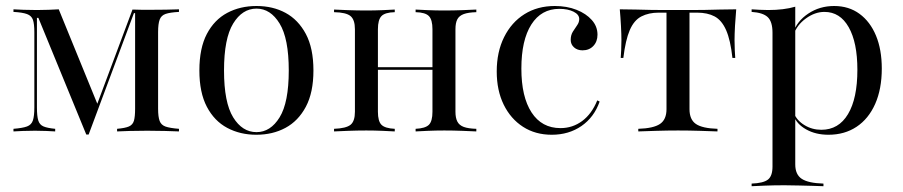

<svg xmlns="http://www.w3.org/2000/svg" viewBox="-20 -447 3071 653"><path d="M273.4 10.5 110.5 -386.3H105.6V-81.5Q105.6 -52.4 110.1 -37.5Q114.5 -22.6 128.2 -16.9Q141.9 -11.3 167.7 -8.9V0Q154.8 -0.8 137.1 -1.6Q119.4 -2.4 99.2 -2.4Q77.4 -2.4 57.7 -1.6Q37.9 -0.8 25.8 0V-8.9Q56.5 -11.3 71.8 -16.9Q87.1 -22.6 91.9 -37.5Q96.8 -52.4 96.8 -81.5V-337.1Q96.8 -366.1 91.9 -379.8Q87.1 -393.5 71.8 -399.2Q56.5 -404.8 25.8 -406.5V-415.3Q38.7 -414.5 59.7 -413.7Q80.6 -412.9 105.6 -412.9Q126.6 -412.9 145.6 -413.7Q164.5 -414.5 179.8 -415.3L314.5 -85.5L303.2 -73.4L430.6 -414.5Q446.8 -413.7 462.9 -413.7Q479 -413.7 494.4 -413.7Q517.7 -413.7 544 -414.1Q570.2 -414.5 588.7 -415.3V-406.5Q558.1 -404.8 543.1 -399.6Q528.2 -394.4 523 -380.2Q517.7 -366.1 517.7 -337.9V-77.4Q517.7 -49.2 523 -35.5Q528.2 -21.8 543.1 -16.5Q558.1 -11.3 588.7 -8.9V0Q569.4 -0.8 541.1 -1.6Q512.9 -2.4 480.6 -2.4Q447.6 -2.4 421 -1.6Q394.4 -0.8 378.2 0V-8.9Q405.6 -11.3 418.5 -16.9Q431.5 -22.6 435.5 -36.3Q439.5 -50 439.5 -77.4V-402.4H435.5L281.5 10.5Z M851.6 11.3Q796.8 11.3 752.8 -12.1Q708.9 -35.5 683.5 -83.9Q658.1 -132.3 658.1 -207.3Q658.1 -283.1 683.5 -331.5Q708.9 -379.8 752.8 -403.2Q796.8 -426.6 852.4 -426.6Q908.1 -426.6 951.2 -403.2Q994.4 -379.8 1020.2 -331.5Q1046 -283.1 1046 -207.3Q1046 -132.3 1020.2 -83.9Q994.4 -35.5 950.8 -12.1Q907.3 11.3 851.6 11.3ZM852.4 2.4Q900 2.4 931 -48Q962.1 -98.4 962.1 -207.3Q962.1 -316.1 931 -366.9Q900 -417.7 852.4 -417.7Q804 -417.7 773 -366.9Q741.9 -316.1 741.9 -207.3Q741.9 -98.4 773 -48Q804 2.4 852.4 2.4Z M1393.5 0V-8.9Q1426.6 -10.5 1438.7 -22.6Q1450.8 -34.7 1450.8 -66.9V-347.6Q1450.8 -379.8 1438.7 -392.3Q1426.6 -404.8 1393.5 -405.6V-414.5Q1407.3 -413.7 1434.7 -412.5Q1462.1 -411.3 1491.1 -411.3Q1521 -411.3 1552.8 -412.5Q1584.7 -413.7 1600 -414.5V-405.6Q1572.6 -404.8 1557.3 -399.2Q1541.9 -393.5 1535.5 -381.5Q1529 -369.4 1529 -347.6V-66.9Q1529 -46 1535.5 -33.5Q1541.9 -21 1557.3 -15.3Q1572.6 -9.7 1600 -8.9V0Q1584.7 -0.8 1552.8 -2Q1521 -3.2 1491.1 -3.2Q1462.1 -3.2 1434.7 -2Q1407.3 -0.8 1393.5 0ZM1116.1 0V-8.9Q1157.3 -10.5 1172.2 -22.6Q1187.1 -34.7 1187.1 -66.9V-347.6Q1187.1 -379.8 1172.2 -392.3Q1157.3 -404.8 1116.1 -405.6V-414.5Q1131.5 -413.7 1163.3 -412.5Q1195.2 -411.3 1225.8 -411.3Q1254 -411.3 1281.5 -412.5Q1308.9 -413.7 1322.6 -414.5V-405.6Q1289.5 -404.8 1277.4 -392.3Q1265.3 -379.8 1265.3 -347.6V-66.9Q1265.3 -34.7 1277.4 -22.6Q1289.5 -10.5 1322.6 -8.9V0Q1308.9 -0.8 1281.5 -2Q1254 -3.2 1225.8 -3.2Q1195.2 -3.2 1163.3 -2Q1131.5 -0.8 1116.1 0ZM1236.3 -209.7V-218.5H1479V-209.7Z M1856.5 11.3Q1800.8 11.3 1758.9 -15.7Q1716.9 -42.7 1693.1 -91.1Q1669.4 -139.5 1669.4 -204Q1669.4 -270.2 1694.4 -320.6Q1719.4 -371 1763.7 -398.8Q1808.1 -426.6 1866.9 -426.6Q1908.1 -426.6 1940.7 -413.7Q1973.4 -400.8 1992.7 -379Q2012.1 -357.3 2012.1 -329Q2012.1 -305.6 1998 -290.7Q1983.9 -275.8 1961.3 -275.8Q1943.5 -275.8 1932.3 -285.9Q1921 -296 1921 -311.3Q1921 -327.4 1928.2 -339.1Q1935.5 -350.8 1942.7 -360.9Q1950 -371 1950 -382.3Q1950 -397.6 1930.6 -407.3Q1911.3 -416.9 1882.3 -416.9Q1821 -416.9 1787.1 -363.7Q1753.2 -310.5 1753.2 -213.7Q1753.2 -117.7 1787.9 -64.5Q1822.6 -11.3 1886.3 -11.3Q1927.4 -11.3 1960.1 -35.5Q1992.7 -59.7 2011.3 -105.6L2019.4 -101.6Q2000.8 -48.4 1957.7 -18.5Q1914.5 11.3 1856.5 11.3Z M2150.8 0V-8.9Q2202.4 -10.5 2224.6 -25.4Q2246.8 -40.3 2246.8 -75.8V-404H2220.2Q2186.3 -404 2161.3 -391.1Q2136.3 -378.2 2121.8 -344.4Q2107.3 -310.5 2100 -250H2091.1Q2091.9 -261.3 2092.7 -276.6Q2093.5 -291.9 2093.5 -310.5Q2093.5 -329.8 2091.9 -359.7Q2090.3 -389.5 2087.9 -415.3Q2116.9 -415.3 2143.1 -414.5Q2169.4 -413.7 2194 -413.3Q2218.5 -412.9 2241.1 -412.9Q2263.7 -412.9 2285.5 -412.9Q2307.3 -412.9 2330.2 -412.9Q2353.2 -412.9 2377.4 -413.3Q2401.6 -413.7 2428.2 -414.5Q2454.8 -415.3 2483.9 -415.3Q2481.5 -389.5 2479.8 -359.7Q2478.2 -329.8 2478.2 -310.5Q2478.2 -291.9 2479 -276.6Q2479.8 -261.3 2480.6 -250H2471Q2464.5 -310.5 2449.6 -344.4Q2434.7 -378.2 2410.5 -391.1Q2386.3 -404 2350.8 -404H2325V-75.8Q2325 -40.3 2346.8 -25.4Q2368.5 -10.5 2420.2 -8.9V0Q2400 -0.8 2361.7 -2Q2323.4 -3.2 2286.3 -3.2Q2249.2 -3.2 2210.9 -2Q2172.6 -0.8 2150.8 0Z M2536.3 186.3V177.4Q2576.6 175.8 2591.9 163.7Q2607.3 151.6 2607.3 119.4V-335.5Q2607.3 -373.4 2591.1 -388.7Q2575 -404 2536.3 -406.5V-415.3Q2549.2 -414.5 2563.7 -413.7Q2578.2 -412.9 2592.7 -412.9Q2646 -412.9 2684.7 -424.2V112.1Q2684.7 146.8 2706.9 161.3Q2729 175.8 2780.6 177.4V186.3Q2766.9 185.5 2745.2 185.1Q2723.4 184.7 2698 183.9Q2672.6 183.1 2648.4 183.1Q2612.1 183.1 2581.9 184.3Q2551.6 185.5 2536.3 186.3ZM2797.6 11.3Q2754 11.3 2721.8 -6.9Q2689.5 -25 2679 -54L2680.6 -61.3Q2690.3 -37.1 2716.1 -21.4Q2741.9 -5.6 2773.4 -5.6Q2832.3 -5.6 2864.1 -58.9Q2896 -112.1 2896 -209.7Q2896 -302.4 2866.5 -354.4Q2837.1 -406.5 2783.9 -406.5Q2751.6 -406.5 2721 -384.3Q2690.3 -362.1 2679 -329L2677.4 -335.5Q2690.3 -375 2729 -400.8Q2767.7 -426.6 2816.9 -426.6Q2866.9 -426.6 2903.2 -400Q2939.5 -373.4 2959.3 -325.8Q2979 -278.2 2979 -213.7Q2979 -144.4 2956.5 -93.5Q2933.9 -42.7 2893.1 -15.7Q2852.4 11.3 2797.6 11.3Z"/></svg>

Font: Playfair 144pt
Style: Regular
Weight: 400
Designer: Claus Eggers Sørensen
Foundry: Claus Eggers Sørensen
Version: Version 2.001;gftools[0.9.30]